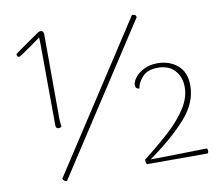

<svg xmlns="http://www.w3.org/2000/svg" viewBox="-78 -794 1031 899"><g transform="rotate(-10 437.0 -344.0)"><path d="M161 -254 159 -635Q159 -661 158 -672Q128 -651 113 -640Q56 -599 50 -599Q40 -599 40 -614L69 -635Q141 -686 158 -697Q164 -700 169 -700Q184 -700 184 -683L185 -304Q184 -266 189 -244Q183 -238 175 -238Q161 -238 161 -254ZM608 -700Q615 -700 619.5 -696.5Q624 -693 624 -686L170 12Q154 12 150 -2L604 -700ZM547 -22Q627 -85 676.5 -131Q726 -177 757.5 -226Q789 -275 789 -325Q789 -373 760.5 -404.5Q732 -436 680 -436Q631 -436 606.5 -409Q582 -382 579 -355Q571 -355 565.5 -360Q560 -365 560 -374Q560 -390 575 -409.5Q590 -429 617.5 -443Q645 -457 682 -457Q738 -457 777 -424.5Q816 -392 816 -328Q816 -246 750.5 -172.5Q685 -99 573 -19Q677 -20 841 -24Q845 -21 845 -12Q845 -3 840 0H554Q549 -3 548 -8Q547 -13 547 -22Z"/></g></svg>

Font: Arima Madurai Thin
Style: Regular
Weight: 250
Designer: Joana Correia and Natanael Gama
Foundry: NDISCOVER
Version: Version 1.020; ttfautohint (v1.5) -l 7 -r 28 -G 50 -x 13 -D 